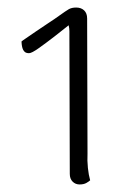

<svg xmlns="http://www.w3.org/2000/svg" viewBox="-20 -723 340 509"><path d="M191 -234Q180 -234 172.5 -241.5Q165 -249 165 -262L164 -622Q164 -632 164 -640Q164 -648 162 -656Q146 -643 124 -626Q102 -609 83 -595.5Q64 -582 57 -582Q49 -582 45 -586Q41 -590 39.5 -595.5Q38 -601 37.5 -606Q37 -611 37 -613Q39 -615 49.5 -622Q60 -629 75 -639.5Q90 -650 107 -661Q124 -672 138.5 -682.5Q153 -693 163 -699Q167 -701 171.5 -702Q176 -703 182 -703Q195 -703 203 -695.5Q211 -688 211 -674L212 -316Q211 -297 213 -278Q215 -259 219 -245Q216 -242 209 -238Q202 -234 191 -234Z"/></svg>

Font: Arima Thin Light
Style: Regular
Weight: 300
Version: Version 1.100